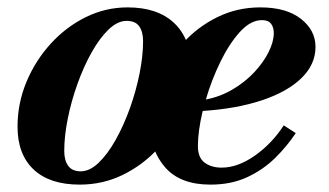

<svg xmlns="http://www.w3.org/2000/svg" viewBox="-20 -490 892 520"><path d="M196 10Q114.5 10 71 -31Q27.5 -72 27.5 -147Q27.5 -210 51.5 -267.8Q75.5 -325.5 117 -371.2Q158.5 -417 212.2 -443.5Q266 -470 325.5 -470Q407 -470 451.8 -427.5Q496.5 -385 496.5 -310Q496.5 -248 473.2 -190.8Q450 -133.5 408.5 -88.2Q367 -43 312.8 -16.5Q258.5 10 196 10ZM198.5 -26Q223 -26 247.2 -49.2Q271.5 -72.5 293.2 -111.2Q315 -150 331.8 -196.8Q348.5 -243.5 358 -291Q367.5 -338.5 367.5 -378.5Q367.5 -404 357 -418.8Q346.5 -433.5 323 -433.5Q298.5 -433.5 274.2 -410.2Q250 -387 228.2 -348.2Q206.5 -309.5 189.8 -262.8Q173 -216 163.5 -168.5Q154 -121 154 -81Q154 -55.5 164.8 -40.8Q175.5 -26 198.5 -26ZM516 -94.5Q516 -63 534.2 -49.5Q552.5 -36 580 -36Q624 -36 670.2 -68.5Q716.5 -101 748.5 -150.5L781 -129.5Q757.5 -94 725 -62Q692.5 -30 649.2 -10Q606 10 550 10Q468.5 10 427.8 -36.2Q387 -82.5 387 -150Q387 -211.5 410 -268.8Q433 -326 473.8 -371.5Q514.5 -417 568.5 -443.5Q622.5 -470 685 -470Q755.5 -470 795 -439Q834.5 -408 834.5 -363Q834.5 -315.5 796.5 -278.5Q758.5 -241.5 689.8 -218.5Q621 -195.5 529 -189.5Q516 -135 516 -94.5ZM689.5 -435.5Q659 -435.5 630 -403.8Q601 -372 577 -322.8Q553 -273.5 537.5 -220.5Q576.5 -228 610 -247.8Q643.5 -267.5 668.5 -294.2Q693.5 -321 707.5 -349Q721.5 -377 721.5 -400.5Q721.5 -416 714 -425.8Q706.5 -435.5 689.5 -435.5Z"/></svg>

Font: Bodoni* 06pt
Style: Bold Italic
Weight: 700
Italic angle: -13°
Version: Version 2.3